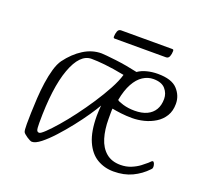

<svg xmlns="http://www.w3.org/2000/svg" viewBox="-118 -808 1038 964"><g transform="rotate(20 401.5 -326.5)"><path d="M142 13Q138 13 130.5 9.5Q123 6 115 0.5Q107 -5 100.5 -10.5Q94 -16 92 -20Q88 -28 88 -63Q88 -86 89 -122.5Q90 -159 92.5 -201.5Q95 -244 101 -285.5Q107 -327 117 -361.5Q127 -396 142 -417Q179 -467 224.5 -495.5Q270 -524 320 -524Q327 -524 348 -522Q369 -520 398.5 -516.5Q428 -513 459 -507.5Q490 -502 516 -496Q536 -510 563.5 -517Q591 -524 621 -524Q695 -524 726 -490.5Q757 -457 757 -413Q757 -375 740.5 -348Q724 -321 696.5 -304Q669 -287 637 -279Q605 -271 574 -271Q543 -271 514.5 -274.5Q486 -278 466 -282Q465 -277 465 -259Q465 -241 465 -227Q465 -170 478.5 -125.5Q492 -81 522 -55.5Q552 -30 599 -30Q630 -30 655.5 -40.5Q681 -51 699.5 -65Q718 -79 728 -88Q738 -98 741 -100.5Q744 -103 747 -103Q752 -103 755.5 -94.5Q759 -86 759 -77Q759 -73 758 -70Q757 -67 752 -62Q720 -28 677 -7.5Q634 13 578 13Q529 13 489.5 -10.5Q450 -34 427 -86Q404 -138 404 -222Q404 -233 405 -253Q406 -273 407 -277Q394 -254 369.5 -218Q345 -182 313.5 -142Q282 -102 249.5 -66.5Q217 -31 189 -9Q161 13 142 13ZM161 -42Q169 -42 191 -63Q213 -84 243.5 -119Q274 -154 307 -198Q340 -242 371 -289Q402 -336 426 -380.5Q450 -425 460 -460Q398 -472 354.5 -476.5Q311 -481 282 -481Q220 -481 182.5 -379Q145 -277 145 -89Q145 -58 148.5 -50Q152 -42 161 -42ZM573 -310Q612 -310 638.5 -322.5Q665 -335 679 -358.5Q693 -382 693 -416Q693 -446 673 -469Q653 -492 609 -492Q580 -492 553.5 -475Q527 -458 507.5 -422.5Q488 -387 478 -333Q482 -327 510.5 -318.5Q539 -310 573 -310ZM357 -616Q353 -616 351 -617.5Q349 -619 349 -625Q349 -639 354 -652.5Q359 -666 372 -666H645Q649 -666 651 -664.5Q653 -663 653 -657Q653 -642 648 -629Q643 -616 630 -616Z"/></g></svg>

Font: Briem Hand Thin
Style: Regular
Weight: 100
Designer: Gunnlaugur SE Briem, Eben Sorkin
Foundry: Sorkin Type Co.
Version: Version 1.003